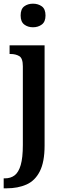

<svg xmlns="http://www.w3.org/2000/svg" viewBox="-32 -782 345 1042"><path d="M147 -634Q119 -634 99.5 -649Q80 -664 80 -698Q80 -733 99.5 -747.5Q119 -762 147 -762Q175 -762 195 -747.5Q215 -733 215 -698Q215 -664 195 -649Q175 -634 147 -634ZM-12 240V186H-6Q26 186 47.5 169.5Q69 153 80.5 113.5Q92 74 92 5V-422Q92 -466 72.5 -477.5Q53 -489 25 -489H20V-536H210V8Q210 97 184 148Q158 199 111.5 219.5Q65 240 4 240Z"/></svg>

Font: Noto Serif Condensed SemiBold
Style: Regular
Weight: 600
Width: 3
Designer: Monotype Design Team
Foundry: Monotype Imaging Inc.
Version: Version 2.013